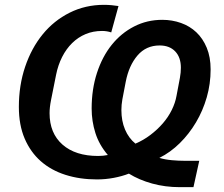

<svg xmlns="http://www.w3.org/2000/svg" viewBox="-20 -730 927 794"><path d="M780 44H724Q663 44 609 29Q555 14 513 -12Q485 -1 450.5 5.5Q416 12 381 12Q310 12 250.5 -7Q191 -26 148.5 -63.5Q106 -101 82 -157Q58 -213 58 -288Q58 -377 84 -454Q110 -531 156.5 -588Q203 -645 268 -677.5Q333 -710 410 -710Q426 -710 442 -708.5Q458 -707 470 -705L440 -596Q422 -602 402 -602Q365 -602 334 -589Q303 -576 278.5 -552Q254 -528 237 -494.5Q220 -461 212 -421L191 -316Q185 -286 185 -262Q185 -179 238.5 -132Q292 -85 386 -85Q406 -85 426 -89Q390 -131 374.5 -180Q359 -229 359 -281Q359 -361 381 -428.5Q403 -496 442 -544.5Q481 -593 534.5 -620.5Q588 -648 651 -648Q692 -648 728.5 -635Q765 -622 792 -596.5Q819 -571 835 -532.5Q851 -494 851 -443Q851 -383 835 -327.5Q819 -272 790.5 -224Q762 -176 723.5 -138Q685 -100 639 -77Q663 -70 691 -67.5Q719 -65 745 -65H804ZM482 -275Q482 -230 497 -194.5Q512 -159 540 -136Q573 -150 602 -172Q631 -194 653.5 -220Q676 -246 690.5 -275.5Q705 -305 710 -334L724 -408Q726 -418 727 -429.5Q728 -441 728 -450Q728 -493 704.5 -517.5Q681 -542 640 -542Q584 -542 548.5 -500.5Q513 -459 500 -392L486 -319Q484 -308 483 -297Q482 -286 482 -275Z"/></svg>

Font: IBM Plex Sans SmBld
Style: Italic
Weight: 600
Italic angle: -11°
Designer: Mike Abbink, Paul van der Laan, Pieter van Rosmalen
Foundry: Bold Monday
Version: Version 3.005